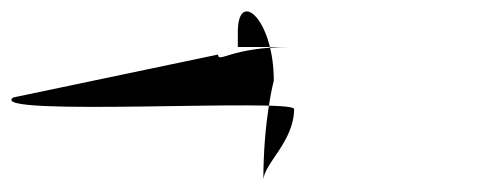

<svg xmlns="http://www.w3.org/2000/svg" viewBox="-23 -168 832 331"><path d="M0 0C-51 34 484 1 484 20C484 76 431 115 431 143C431 38 449 -29 449 -29C449 -136 387 -188 387 -113V-87H477C375 -87 353 -58 353 -74Z"/></svg>

Font: Proton
Style: BkExt
Weight: 500
Version: Version 1.017